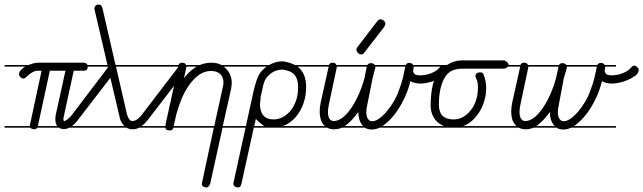

<svg xmlns="http://www.w3.org/2000/svg" viewBox="-20 -570 2801 836"><path d="M385 -280H362V-279Q362 -262 344 -262H301L258 -64Q256 -55 256 -49Q256 -47 258 -43Q265 -43 273.5 -50Q282 -57 291 -67L449 -275Q455 -283 462 -283Q469 -283 475.5 -277.5Q482 -272 482 -266Q482 -258 478 -254L318 -46Q306 -30 293 -21H385V-14H282Q270 -8 258 -8Q246 -8 237 -14H142Q138 -7 131 -7Q117 -7 112 -14H0V-21H110V-23Q110 -28 111 -29L161 -262H146Q133 -262 123 -256.5Q113 -251 105.5 -244.5Q98 -238 92.5 -233Q87 -228 83 -228Q75 -228 69 -234Q63 -240 63 -246Q63 -257 72 -266Q80 -274 90 -280H0V-287H104Q112 -290 121 -293Q136 -297 146 -297H344Q357 -297 361 -287H385ZM197 -262 145 -22V-21H229Q221 -32 221 -51Q221 -62 223 -71L265 -262Z M426 -535 483 -287H691V-280H485L533 -72Q540 -47 554 -43Q566 -43 575.5 -49Q585 -55 595 -67L754 -275Q760 -283 767 -283Q773 -283 780 -277.5Q787 -272 787 -266Q787 -259 782 -254L623 -47Q610 -31 597 -21H691V-14H586Q572 -7 557 -7Q543 -7 531 -14H385V-21H522L520 -23Q504 -39 500 -64L449 -280H385V-287H448L392 -527Q391 -529 391 -533V-535L393 -542Q394 -543 395 -544Q400 -550 410 -550Q419 -550 423 -542Z M891 239Q890 240 888 242Q884 246 879 246Q869 246 864 241Q862 240 861 239L859 232V230Q859 226 860 224L911 -14H735Q733 -8 730 -5Q726 -2 720 -2Q709 -2 704 -6Q701 -9 700 -14H691V-21H700L701 -22V-29L756 -280H691V-287H757Q761 -297 773 -297Q782 -297 787 -292Q789 -289 790 -287H850Q874 -297 901 -297Q922 -297 938 -290Q941 -288 944 -287H1055V-280H954Q960 -276 965 -270Q977 -258 983 -242.5Q989 -227 989 -209Q989 -201 986 -182L950 -21H1055V-14H949L895 231L894 232ZM950 -190Q953 -200 953 -210Q953 -235 938.5 -248Q924 -261 899 -261Q869 -261 844.5 -242.5Q820 -224 801 -196Q782 -168 769 -135.5Q756 -103 748 -73L736 -21H913ZM791 -277Q791 -276 791 -275L781 -230Q807 -263 836 -280H792Q792 -279 791 -277Z M1361 -280H1276Q1313 -251 1313 -191Q1313 -153 1301.5 -120.5Q1290 -88 1271 -64.5Q1252 -41 1226 -27Q1219 -24 1211 -21H1361V-14H1178H1171H1085L1031 231Q1028 246 1017 246Q1007 246 1001.5 241Q996 236 996 229Q996 226 997 224L1081 -159V-161Q1088 -191 1097 -219.5Q1106 -248 1124 -266Q1132 -274 1141 -280H1055V-287H1152L1164 -293Q1187 -303 1211 -303Q1242 -299 1264 -287H1361ZM1116 -153 1115 -152V-150Q1115 -139 1113.5 -130.5Q1112 -122 1112 -117Q1112 -84 1127 -67Q1142 -50 1171 -50Q1191 -50 1210 -59.5Q1229 -69 1244.5 -87.5Q1260 -106 1269 -132Q1278 -158 1278 -191Q1278 -225 1263 -243.5Q1248 -262 1211 -267Q1172 -267 1145 -237Q1132 -223 1126.5 -200Q1121 -177 1116 -153ZM1126 -24Q1110 -35 1094 -52L1087 -21H1132Q1129 -22 1126 -24Z M1844 -280H1781Q1781 -273 1780 -270Q1779 -266 1779 -262Q1779 -255 1784.5 -248.5Q1790 -242 1810 -242Q1834 -242 1858 -251.5Q1882 -261 1894 -276Q1900 -284 1908 -284Q1914 -284 1920.5 -278Q1927 -272 1927 -266Q1927 -251 1912.5 -240.5Q1898 -230 1878.5 -221.5Q1859 -213 1840 -209.5Q1821 -206 1812 -206Q1799 -206 1786.5 -209Q1774 -212 1767 -217Q1759 -182 1742 -145Q1725 -108 1702 -77Q1679 -46 1652 -26L1645 -21H1844V-14H1633Q1615 -6 1599 -6Q1582 -6 1569 -14H1469Q1452 -7 1434 -7Q1418 -7 1405 -14H1361V-21H1395L1389 -27Q1372 -47 1372 -83Q1372 -103 1376 -122L1411 -280H1361V-287H1412Q1416 -297 1428 -297Q1437 -297 1442 -292Q1444 -289 1445 -287H1580Q1584 -295 1595 -295Q1604 -295 1609 -290Q1611 -289 1612 -287H1747Q1751 -296 1761 -296Q1771 -296 1776 -291Q1778 -289 1779 -287H1844ZM1614 -274 1602 -228 1579 -113Q1575 -95 1575 -82Q1575 -63 1582 -52.5Q1589 -42 1601 -42Q1613 -42 1629 -52.5Q1645 -63 1661.5 -82Q1678 -101 1693.5 -126.5Q1709 -152 1719 -183Q1728 -205 1734 -230Q1739 -253 1745 -280H1614V-279ZM1446 -278Q1446 -277 1446 -275L1412 -115Q1408 -96 1408 -83Q1408 -63 1414.5 -53Q1421 -43 1433 -43Q1453 -43 1473 -59Q1493 -75 1511 -102Q1529 -129 1543.5 -162.5Q1558 -196 1567 -230L1577 -280H1447Q1447 -279 1446 -278ZM1567 -342Q1562 -333 1552 -333Q1544 -333 1538 -340Q1532 -347 1532 -354Q1532 -360 1537 -366L1623 -478Q1626 -482 1629.5 -484Q1633 -486 1636 -486Q1644 -486 1651 -480Q1658 -474 1658 -467Q1658 -461 1653 -453ZM1556 -27Q1540 -49 1540 -82Q1513 -45 1488 -26Q1485 -23 1482 -21H1561Q1558 -24 1556 -27Z M2179 -14H1961H1955H1844V-21H1913Q1897 -28 1883 -40Q1855 -67 1855 -114Q1857 -220 1891 -256Q1903 -270 1916 -280H1844V-287H1926Q1957 -307 1990 -307H2177Q2195 -297 2195 -286Q2189 -271 2171 -271H1990Q1935 -270 1914 -228Q1891 -185 1891 -114Q1891 -50 1955 -50Q1997 -50 2029 -89Q2044 -107 2052.5 -133Q2061 -159 2061 -186Q2061 -213 2055.5 -223.5Q2050 -234 2050 -240Q2050 -246 2055.5 -250.5Q2061 -255 2070 -255Q2082 -255 2085 -247Q2097 -217 2097 -187Q2097 -153 2085.5 -120.5Q2074 -88 2054 -64Q2029 -32 1996 -21H2179Z M2662 -280H2615Q2615 -273 2614 -270Q2613 -266 2613 -262Q2613 -255 2618.5 -248.5Q2624 -242 2644 -242Q2668 -242 2692 -251.5Q2716 -261 2728 -276Q2734 -284 2742 -284Q2748 -284 2754.5 -278Q2761 -272 2761 -266Q2761 -251 2746.5 -240.5Q2732 -230 2712.5 -221.5Q2693 -213 2674 -209.5Q2655 -206 2646 -206Q2633 -206 2620.5 -209Q2608 -212 2601 -217Q2593 -182 2576 -145Q2559 -108 2536 -77Q2513 -46 2486 -26L2479 -21H2662V-14H2467Q2449 -6 2433 -6Q2416 -6 2403 -14H2303Q2286 -7 2268 -7Q2252 -7 2239 -14H2179V-21H2229L2223 -27Q2206 -47 2206 -83Q2206 -103 2210 -122L2245 -280H2179V-287H2246Q2250 -297 2262 -297Q2271 -297 2276 -292Q2278 -289 2279 -287H2414Q2418 -295 2429 -295Q2438 -295 2443 -290Q2445 -289 2446 -287H2581Q2585 -296 2596 -296Q2605 -296 2610 -291Q2612 -289 2613 -287H2662ZM2448 -274 2435 -230 2413 -113Q2409 -95 2409 -82Q2409 -63 2416 -52.5Q2423 -42 2435 -42Q2447 -42 2463 -52.5Q2479 -63 2495.5 -82Q2512 -101 2527.5 -126.5Q2543 -152 2553 -183Q2562 -205 2568 -230Q2573 -253 2579 -280H2448V-279ZM2280 -278Q2280 -277 2280 -275L2246 -115Q2242 -96 2242 -83Q2242 -63 2249 -53Q2256 -43 2267 -43Q2287 -43 2307 -59Q2327 -75 2345 -102Q2363 -129 2377.5 -162.5Q2392 -196 2401 -230L2412 -280H2281Q2281 -279 2280 -278ZM2390 -27Q2374 -49 2374 -82Q2347 -45 2322 -26Q2319 -23 2316 -21H2395Q2392 -24 2390 -27Z"/></svg>

Font: Gruenewald VA 3. Klasse
Style: Regular
Weight: 400
Designer: Peter Wiegel
Foundry: Peter Wiegel, nach dem Schriftentwurf von Dr. H. Gr¸newald
Version: Version 0.007